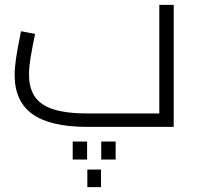

<svg xmlns="http://www.w3.org/2000/svg" viewBox="-20 -520 817 787"><path d="M692 -500V0H337Q187 0 113.5 -52Q40 -104 40 -213Q40 -267 62 -370L66 -392L124 -381Q123 -374 119 -358Q109 -307 104 -275.5Q99 -244 99 -213Q99 -130 154.5 -92.5Q210 -55 337 -55H633V-500ZM337 60V134H278V60ZM454 60V134H395V60ZM394 175V247H338V175Z"/></svg>

Font: Cairo Light
Style: Regular
Weight: 300
Designer: Mohamed Gaber, Accademia di Belle Arti di Urbino and others
Foundry: Kief Type Foundry, Accademia di Belle Arti di Urbino and others
Version: Version 3.011